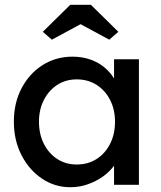

<svg xmlns="http://www.w3.org/2000/svg" viewBox="-20 -773 673 803"><path d="M274 10Q209 10 155.5 -26Q102 -62 70 -124Q38 -186 38 -264Q38 -343 70.5 -404.5Q103 -466 158.5 -501Q214 -536 283 -536Q324 -536 358 -524Q392 -512 417.5 -490.5Q443 -469 459.5 -441Q476 -413 480 -381L457 -389V-525H561V0H457V-125L481 -132Q475 -105 456.5 -79.5Q438 -54 409.5 -34Q381 -14 346.5 -2Q312 10 274 10ZM301 -85Q348 -85 384 -108Q420 -131 440.5 -171.5Q461 -212 461 -264Q461 -315 440.5 -355Q420 -395 384 -418Q348 -441 301 -441Q255 -441 219.5 -418Q184 -395 163.5 -355Q143 -315 143 -264Q143 -212 163.5 -171.5Q184 -131 219.5 -108Q255 -85 301 -85ZM197 -607 159 -640 274 -753H360L475 -640L437 -607L302 -680H332Z"/></svg>

Font: Lexend Medium
Style: Regular
Weight: 500
Designer: Bonnie Shaver-Troup, Thomas Jockin
Foundry: Lexend
Version: Version 1.005